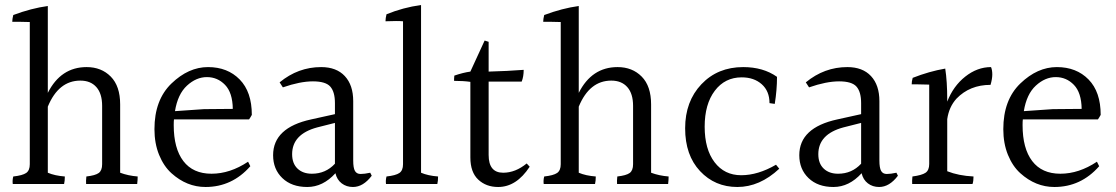

<svg xmlns="http://www.w3.org/2000/svg" viewBox="-20 -784 4457 767"><path d="M460 -367V-94Q492 -82 530 -79Q530 -65 528 -49H324Q323 -61 325 -79Q361 -83 374.5 -93Q388 -103 388 -128V-361Q388 -410 365 -436Q342 -462 301 -462Q214 -462 171 -358V-94Q199 -82 239 -79Q239 -61 236 -49H31Q29 -64 33 -79Q70 -83 84.5 -93Q99 -103 99 -128V-696Q70 -697 54 -697Q38 -697 29 -697Q29 -708 33 -724Q105 -751 171 -760V-413Q223 -516 326 -516Q385 -516 422.5 -478Q460 -440 460 -367Z M679 -340 795 -348 910 -349Q909 -414 879 -445Q849 -476 806.5 -476Q764 -476 727 -442Q690 -408 679 -340ZM674 -284Q674 -191 712.5 -140.5Q751 -90 825 -90Q899 -90 971 -138L980 -120Q907 -37 801 -37Q726 -37 665 -92Q634 -120 615.5 -165.5Q597 -211 597 -268Q597 -385 665 -450.5Q733 -516 811 -516Q889 -516 937.5 -466.5Q986 -417 986 -325Q980 -314 975 -307H675Q674 -300 674 -284Z M1147 -168Q1147 -131 1168.5 -110.5Q1190 -90 1226 -90Q1281 -90 1318 -130V-293L1247 -275Q1147 -248 1147 -168ZM1390 -37Q1364 -37 1345 -51.5Q1326 -66 1320 -92Q1270 -37 1207.5 -37Q1145 -37 1108 -72.5Q1071 -108 1071 -164Q1071 -274 1223 -307L1318 -328V-372Q1318 -417 1299.5 -438Q1281 -459 1230 -459Q1179 -459 1110 -435L1097 -455Q1171 -516 1263 -516Q1324 -516 1357.5 -480Q1391 -444 1391 -380V-143Q1391 -113 1398 -101Q1405 -89 1420.5 -89Q1436 -89 1459 -94L1465 -82Q1431 -37 1390 -37Z M1590 -128V-699Q1579 -700 1562 -700Q1545 -700 1520 -699Q1520 -711 1524 -727Q1590 -754 1662 -764V-94Q1690 -82 1730 -79Q1730 -61 1727 -49H1522Q1520 -64 1524 -79Q1561 -83 1575.5 -93Q1590 -103 1590 -128Z M1970 -37Q1922 -37 1890.5 -66.5Q1859 -96 1859 -155V-457Q1831 -461 1794 -461Q1794 -464 1794 -469.5Q1794 -475 1795 -482Q1830 -494 1859 -498L1916 -622L1932 -617V-498Q2008 -500 2072 -505Q2072 -478 2064 -458H1932V-165Q1932 -94 1990 -94Q2039 -94 2084 -131L2096 -118Q2043 -37 1970 -37Z M2581 -367V-94Q2613 -82 2651 -79Q2651 -65 2649 -49H2445Q2444 -61 2446 -79Q2482 -83 2495.5 -93Q2509 -103 2509 -128V-361Q2509 -410 2486 -436Q2463 -462 2422 -462Q2335 -462 2292 -358V-94Q2320 -82 2360 -79Q2360 -61 2357 -49H2152Q2150 -64 2154 -79Q2191 -83 2205.5 -93Q2220 -103 2220 -128V-696Q2191 -697 2175 -697Q2159 -697 2150 -697Q2150 -708 2154 -724Q2226 -751 2292 -760V-413Q2344 -516 2447 -516Q2506 -516 2543.5 -478Q2581 -440 2581 -367Z M3093 -110Q3015 -37 2925.5 -37Q2836 -37 2776.5 -100.5Q2717 -164 2717 -271.5Q2717 -379 2782 -447.5Q2847 -516 2949 -516Q3029 -516 3084 -477Q3084 -425 3075 -369L3054 -372Q3054 -420 3023 -447.5Q2992 -475 2943 -475Q2876 -475 2835.5 -421.5Q2795 -368 2795 -278Q2795 -188 2834.5 -136Q2874 -84 2941 -84Q3008 -84 3080 -126Z M3249 -168Q3249 -131 3270.5 -110.5Q3292 -90 3328 -90Q3383 -90 3420 -130V-293L3349 -275Q3249 -248 3249 -168ZM3492 -37Q3466 -37 3447 -51.5Q3428 -66 3422 -92Q3372 -37 3309.5 -37Q3247 -37 3210 -72.5Q3173 -108 3173 -164Q3173 -274 3325 -307L3420 -328V-372Q3420 -417 3401.5 -438Q3383 -459 3332 -459Q3281 -459 3212 -435L3199 -455Q3273 -516 3365 -516Q3426 -516 3459.5 -480Q3493 -444 3493 -380V-143Q3493 -113 3500 -101Q3507 -89 3522.5 -89Q3538 -89 3561 -94L3567 -82Q3533 -37 3492 -37Z M3764 -385V-378Q3788 -440 3836 -478Q3884 -516 3939 -516Q3944 -504 3944 -486.5Q3944 -469 3937 -445Q3854 -445 3801 -390Q3771 -357 3764 -308V-100Q3809 -82 3869 -79Q3869 -60 3865 -49H3624Q3623 -61 3625 -79Q3663 -84 3677.5 -94Q3692 -104 3692 -129V-446Q3663 -447 3647 -447Q3631 -447 3622 -447Q3622 -459 3626 -473Q3692 -499 3756 -510Q3764 -459 3764 -385Z M4070 -340 4186 -348 4301 -349Q4300 -414 4270 -445Q4240 -476 4197.5 -476Q4155 -476 4118 -442Q4081 -408 4070 -340ZM4065 -284Q4065 -191 4103.5 -140.5Q4142 -90 4216 -90Q4290 -90 4362 -138L4371 -120Q4298 -37 4192 -37Q4117 -37 4056 -92Q4025 -120 4006.5 -165.5Q3988 -211 3988 -268Q3988 -385 4056 -450.5Q4124 -516 4202 -516Q4280 -516 4328.5 -466.5Q4377 -417 4377 -325Q4371 -314 4366 -307H4066Q4065 -300 4065 -284Z"/></svg>

Font: Halant
Style: Regular
Weight: 400
Designer: Hitesh Malaviya (Devanagari), Satya Rajpurohit (Latin)
Foundry: Indian Type Foundry
Version: Version 1.101;PS 1.0;hotconv 1.0.78;makeotf.lib2.5.61930; tt